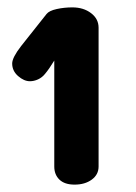

<svg xmlns="http://www.w3.org/2000/svg" viewBox="-20 -871 367 520"><path d="M247 -796V-420Q247 -398 228.5 -384.5Q210 -371 182 -371Q155 -371 141 -384.5Q127 -398 127 -420V-707Q113 -684 102 -671Q94 -661 83 -656Q72 -651 61 -651Q45 -651 29 -665Q13 -679 13 -699Q13 -715 37 -746L106 -833Q113 -842 133.5 -846.5Q154 -851 176 -851Q206 -851 226.5 -835.5Q247 -820 247 -796Z"/></svg>

Font: Mali
Style: Bold
Weight: 700
Designer: Kitiyaporn Chalermlarp | Katatrad Aksorn Co.,Ltd.
Foundry: Cadson Demak Co.,Ltd.
Version: Version 1.000; ttfautohint (v1.6)